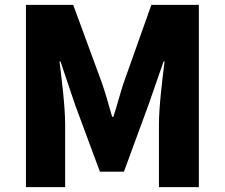

<svg xmlns="http://www.w3.org/2000/svg" viewBox="-20 -764 917 784"><path d="M86 0H246V-255C246 -329 232 -440 223 -513H227L287 -335L388 -63H486L586 -335L648 -513H652C643 -440 629 -329 629 -255V0H792V-744H598L484 -423C470 -380 458 -333 443 -287H438C424 -333 412 -380 397 -423L279 -744H86Z"/></svg>

Font: Noto Sans T Chinese Black
Style: Bold
Weight: 900
Designer: Ryoko NISHIZUKA (kana & ideographs); Paul D. Hunt (Latin, Greek & Cyrillic); Wenlong ZHANG (bopomofo); Sandoll Communica
Foundry: Adobe Systems Incorporated
Version: Version 1.000;PS 1;hotconv 1.0.78;makeotf.lib2.5.61930